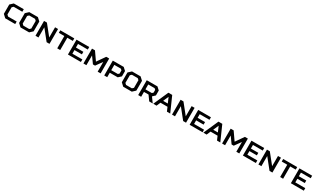

<svg xmlns="http://www.w3.org/2000/svg" viewBox="752 -4268 12812 7836"><g transform="rotate(30 7157.5 -350.0)"><path d="M680 -120V0H210L70 -130V-570L210 -700H680V-580H275L210 -520V-180L275 -120Z M1000 -590 935 -530V-170L1000 -110H1275L1340 -170V-530L1275 -590ZM935 -710H1340L1480 -580V-120L1340 10H935L795 -120V-580Z M2155 -220V-700H2295V0H2160L1775 -480V0H1635V-700H1770Z M2800 0H2660V-580H2400V-700H3060V-580H2800Z M3165 -700H3765V-580H3305V-410H3655V-290H3305V-120H3775V0H3165Z M4250 -160 4035 -460V0H3895V-700H4035L4300 -320L4565 -700H4705V0H4565V-460L4350 -160Z M5390 -210H5015V0H4875V-700H5390L5520 -580V-330ZM5380 -530 5325 -580H5015V-330H5325L5380 -380Z M5840 -590 5775 -530V-170L5840 -110H6115L6180 -170V-530L6115 -590ZM5775 -710H6180L6320 -580V-120L6180 10H5775L5635 -120V-580Z M6830 -230H6615V0H6475V-700H6980L7110 -580V-350L6990 -235L7160 0H6995ZM6970 -530 6915 -580H6615V-350H6915L6970 -400Z M7830 0 7750 -185H7420L7340 0H7185L7495 -700H7675L7985 0ZM7585 -560 7475 -305H7695Z M8590 -220V-700H8730V0H8595L8210 -480V0H8070V-700H8205Z M8900 -700H9500V-580H9040V-410H9390V-290H9040V-120H9510V0H8900Z M10190 0 10110 -185H9780L9700 0H9545L9855 -700H10035L10345 0ZM9945 -560 9835 -305H10055Z M10785 -160 10570 -460V0H10430V-700H10570L10835 -320L11100 -700H11240V0H11100V-460L10885 -160Z M11410 -700H12010V-580H11550V-410H11900V-290H11550V-120H12020V0H11410Z M12660 -220V-700H12800V0H12665L12280 -480V0H12140V-700H12275Z M13305 0H13165V-580H12905V-700H13565V-580H13305Z M13670 -700H14270V-580H13810V-410H14160V-290H13810V-120H14280V0H13670Z"/></g></svg>

Font: Squares Bold
Style: Regular
Weight: 400
Designer: Typetype
Foundry: Typetype
Version: Version 001.000